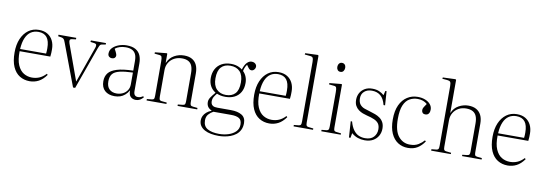

<svg xmlns="http://www.w3.org/2000/svg" viewBox="-68 -1254 5579 1972"><g transform="rotate(10 2721.0 -268.0)"><path d="M247 14Q188 14 142 -14.5Q96 -43 70 -101.5Q44 -160 44 -251Q44 -333 70 -393.5Q96 -454 142.5 -488Q189 -522 252 -522Q306 -522 342.5 -499.5Q379 -477 398 -438Q417 -399 417 -349Q417 -332 416.5 -312Q416 -292 413 -272H93Q91 -182 114.5 -128Q138 -74 177.5 -50.5Q217 -27 264 -27Q305 -27 340.5 -42Q376 -57 409 -92L419 -82Q382 -30 339 -8Q296 14 247 14ZM94 -295H365Q367 -311 367.5 -324Q368 -337 368 -350Q368 -427 338.5 -464Q309 -501 250 -501Q205 -501 171.5 -479Q138 -457 118 -411Q98 -365 94 -295Z M698 0 534 -437Q529 -452 523.5 -462.5Q518 -473 509.5 -479Q501 -485 486 -487L456 -492L457 -508H642V-492L602 -487Q582 -484 579 -473Q576 -462 583 -440L718 -68H720L852 -441Q859 -461 856 -472.5Q853 -484 832 -487L793 -492L795 -508H952V-493L918 -487Q902 -485 895.5 -477.5Q889 -470 878 -441L720 0Z M1132 14Q1068 14 1030.5 -20Q993 -54 993 -118Q993 -169 1019.5 -203Q1046 -237 1107.5 -256Q1169 -275 1277 -278V-378Q1277 -424 1263.5 -450.5Q1250 -477 1224 -489Q1198 -501 1162 -501Q1127 -501 1098.5 -492Q1070 -483 1050 -467Q1061 -447 1067 -434.5Q1073 -422 1075.5 -414Q1078 -406 1078 -399Q1078 -384 1067 -374.5Q1056 -365 1037 -365Q1020 -365 1008 -376Q996 -387 996 -406Q996 -444 1022.5 -469.5Q1049 -495 1087.5 -508.5Q1126 -522 1166 -522Q1225 -522 1260 -501.5Q1295 -481 1310.5 -445.5Q1326 -410 1326 -361V-74Q1326 -45 1337.5 -32Q1349 -19 1371 -19Q1387 -19 1400.5 -24.5Q1414 -30 1424 -37L1432 -27Q1416 -8 1397 3Q1378 14 1354 14Q1322 14 1300.5 -5.5Q1279 -25 1280 -73Q1262 -42 1239 -22.5Q1216 -3 1189.5 5.5Q1163 14 1132 14ZM1148 -17Q1180 -17 1209.5 -30Q1239 -43 1258 -70Q1277 -97 1277 -135V-258Q1191 -255 1139.5 -242.5Q1088 -230 1066 -202.5Q1044 -175 1044 -126Q1044 -71 1072.5 -44Q1101 -17 1148 -17Z M1465 0V-15L1517 -20Q1533 -22 1538 -30Q1543 -38 1543 -65V-421Q1543 -458 1537 -470Q1531 -482 1510 -483L1462 -488L1463 -502L1586 -514L1591 -509V-416H1593Q1617 -470 1664 -496Q1711 -522 1766 -522Q1816 -522 1849 -503Q1882 -484 1898.5 -448.5Q1915 -413 1915 -361V-61Q1915 -39 1921 -30.5Q1927 -22 1946 -20L1993 -15V0H1788V-15L1836 -20Q1855 -22 1860.5 -30.5Q1866 -39 1866 -62V-355Q1866 -401 1854 -430.5Q1842 -460 1816 -474.5Q1790 -489 1750 -489Q1705 -489 1669 -470Q1633 -451 1612.5 -417Q1592 -383 1592 -338V-63Q1592 -40 1597 -31Q1602 -22 1617 -20L1672 -15V0Z M2256 230Q2214 230 2176 223Q2138 216 2109.5 200.5Q2081 185 2064.5 161Q2048 137 2048 102Q2048 79 2058.5 57.5Q2069 36 2089.5 18Q2110 0 2140 -11V-14Q2112 -27 2099.5 -46.5Q2087 -66 2087 -94Q2087 -119 2104 -144Q2121 -169 2148 -200V-202Q2112 -224 2093 -259.5Q2074 -295 2074 -343Q2074 -395 2095.5 -435.5Q2117 -476 2158 -498.5Q2199 -521 2256 -521Q2280 -521 2301 -516.5Q2322 -512 2340.5 -503Q2359 -494 2373 -483Q2389 -535 2411.5 -557.5Q2434 -580 2459 -580Q2477 -580 2488.5 -573.5Q2500 -567 2506 -557.5Q2512 -548 2512 -538Q2512 -520 2500 -506Q2488 -492 2472 -492Q2461 -492 2453 -497Q2445 -502 2435 -516L2418 -540Q2407 -526 2399.5 -508.5Q2392 -491 2388 -470Q2411 -448 2423 -417.5Q2435 -387 2435 -353Q2435 -296 2412 -256.5Q2389 -217 2348.5 -197Q2308 -177 2255 -177Q2228 -177 2206 -181.5Q2184 -186 2165 -194Q2153 -180 2139 -158Q2125 -136 2125 -108Q2125 -96 2129.5 -83Q2134 -70 2149 -61.5Q2164 -53 2195 -53H2335Q2406 -53 2448.5 -27.5Q2491 -2 2491 56Q2491 97 2476 127Q2461 157 2435.5 177Q2410 197 2379 208.5Q2348 220 2316 225Q2284 230 2256 230ZM2257 209Q2310 209 2355.5 194Q2401 179 2429.5 150Q2458 121 2458 77Q2458 30 2429.5 12.5Q2401 -5 2347 -5H2161Q2134 9 2112.5 33Q2091 57 2091 96Q2091 158 2136 183.5Q2181 209 2257 209ZM2256 -197Q2318 -197 2352.5 -233.5Q2387 -270 2387 -350Q2387 -425 2351.5 -463Q2316 -501 2250 -501Q2190 -501 2156 -464Q2122 -427 2122 -347Q2122 -273 2158.5 -235Q2195 -197 2256 -197Z M2746 14Q2687 14 2641 -14.5Q2595 -43 2569 -101.5Q2543 -160 2543 -251Q2543 -333 2569 -393.5Q2595 -454 2641.5 -488Q2688 -522 2751 -522Q2805 -522 2841.5 -499.5Q2878 -477 2897 -438Q2916 -399 2916 -349Q2916 -332 2915.5 -312Q2915 -292 2912 -272H2592Q2590 -182 2613.5 -128Q2637 -74 2676.5 -50.5Q2716 -27 2763 -27Q2804 -27 2839.5 -42Q2875 -57 2908 -92L2918 -82Q2881 -30 2838 -8Q2795 14 2746 14ZM2593 -295H2864Q2866 -311 2866.5 -324Q2867 -337 2867 -350Q2867 -427 2837.5 -464Q2808 -501 2749 -501Q2704 -501 2670.5 -479Q2637 -457 2617 -411Q2597 -365 2593 -295Z M2998 0V-15L3049 -20Q3064 -22 3069.5 -30Q3075 -38 3075 -65V-686Q3075 -719 3067 -730Q3059 -741 3034 -742L2983 -747L2985 -761L3117 -766L3124 -760V-63Q3124 -39 3129 -30.5Q3134 -22 3149 -20L3201 -14V0Z M3287 0V-15L3338 -20Q3353 -22 3358.5 -30Q3364 -38 3364 -65V-421Q3364 -459 3358 -470.5Q3352 -482 3331 -483L3282 -488L3283 -502L3407 -514L3413 -509V-63Q3413 -39 3418 -30.5Q3423 -22 3438 -20L3490 -14V0ZM3374 -635Q3355 -635 3344.5 -648Q3334 -661 3334 -680Q3334 -700 3345 -714.5Q3356 -729 3375 -729Q3394 -729 3405 -716.5Q3416 -704 3416 -684Q3416 -665 3405.5 -650Q3395 -635 3374 -635Z M3578 14 3567 -154H3581Q3596 -99 3620.5 -66.5Q3645 -34 3675.5 -21Q3706 -8 3741 -8Q3801 -8 3831 -41Q3861 -74 3861 -120Q3861 -158 3845.5 -180Q3830 -202 3798.5 -216Q3767 -230 3720 -241Q3699 -246 3675.5 -255Q3652 -264 3631 -279.5Q3610 -295 3596.5 -319.5Q3583 -344 3583 -382Q3583 -420 3600 -451.5Q3617 -483 3649.5 -502.5Q3682 -522 3729 -522Q3770 -522 3800 -509Q3830 -496 3852 -476L3863 -522H3876L3886 -376H3870Q3854 -441 3818 -471Q3782 -501 3727 -501Q3679 -501 3649 -474.5Q3619 -448 3619 -404Q3619 -363 3637 -340Q3655 -317 3685 -306Q3715 -295 3748 -286Q3773 -279 3800 -269Q3827 -259 3850 -242.5Q3873 -226 3887 -200Q3901 -174 3901 -135Q3901 -94 3882 -60Q3863 -26 3827.5 -6Q3792 14 3741 14Q3704 14 3669 2.5Q3634 -9 3603 -36L3594 14Z M4191 14Q4132 14 4086.5 -15.5Q4041 -45 4015 -103Q3989 -161 3989 -247Q3989 -338 4017 -398Q4045 -458 4093.5 -489Q4142 -520 4202 -520Q4247 -520 4281.5 -506Q4316 -492 4335.5 -468Q4355 -444 4355 -415Q4355 -394 4349 -381Q4343 -368 4333 -362Q4323 -356 4310 -356Q4288 -356 4279 -367.5Q4270 -379 4270 -395Q4270 -410 4279.5 -425.5Q4289 -441 4305 -464Q4286 -481 4261.5 -490Q4237 -499 4205 -499Q4159 -499 4121 -477.5Q4083 -456 4061 -404.5Q4039 -353 4039 -263Q4039 -138 4086 -80.5Q4133 -23 4206 -23Q4260 -23 4295 -45Q4330 -67 4352 -93L4363 -84Q4333 -38 4291.5 -12Q4250 14 4191 14Z M4433 0V-15L4484 -20Q4499 -22 4504.5 -30Q4510 -38 4510 -65V-685Q4510 -719 4502 -730Q4494 -741 4468 -743L4418 -747L4420 -761L4552 -766L4559 -760V-416H4560Q4583 -470 4631 -496Q4679 -522 4730 -522Q4780 -522 4813.5 -503Q4847 -484 4864.5 -448.5Q4882 -413 4882 -361V-61Q4882 -39 4887.5 -30.5Q4893 -22 4912 -20L4959 -15V0H4755V-14L4802 -19Q4821 -21 4827 -29.5Q4833 -38 4833 -62V-355Q4833 -401 4820.5 -430.5Q4808 -460 4781.5 -474.5Q4755 -489 4713 -489Q4669 -489 4634.5 -470Q4600 -451 4579.5 -417Q4559 -383 4559 -338V-63Q4559 -40 4564 -31Q4569 -22 4584 -20L4638 -14V0Z M5232 14Q5173 14 5127 -14.5Q5081 -43 5055 -101.5Q5029 -160 5029 -251Q5029 -333 5055 -393.5Q5081 -454 5127.5 -488Q5174 -522 5237 -522Q5291 -522 5327.5 -499.5Q5364 -477 5383 -438Q5402 -399 5402 -349Q5402 -332 5401.5 -312Q5401 -292 5398 -272H5078Q5076 -182 5099.5 -128Q5123 -74 5162.5 -50.5Q5202 -27 5249 -27Q5290 -27 5325.5 -42Q5361 -57 5394 -92L5404 -82Q5367 -30 5324 -8Q5281 14 5232 14ZM5079 -295H5350Q5352 -311 5352.5 -324Q5353 -337 5353 -350Q5353 -427 5323.5 -464Q5294 -501 5235 -501Q5190 -501 5156.5 -479Q5123 -457 5103 -411Q5083 -365 5079 -295Z"/></g></svg>

Font: Literata 60pt ExtraLight
Style: Regular
Weight: 250
Designer: Latin by Veronika Burian and Jose Scaglione. Greek by Irene Vlachou. Cyrillic by Vera Evstafieva.
Foundry: TypeTogether
Version: Version 3.103;gftools[0.9.29]